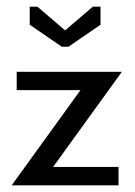

<svg xmlns="http://www.w3.org/2000/svg" viewBox="-20 -555 405 575"><path d="M165 -415 69 -481V-535H92L175 -464L258 -535H281V-481L185 -415ZM15 0 221 -285H30V-340H345L139 -55H335V0Z"/></svg>

Font: Glametrix
Style: Bold
Weight: 700
Designer: gluk
Foundry: gluk
Version: Version 0.40